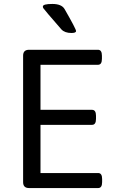

<svg xmlns="http://www.w3.org/2000/svg" viewBox="-20 -952 586 972"><path d="M497 -46V-30Q497 0 477 0H127Q97 0 97 -30V-670Q97 -700 127 -700H476Q496 -700 496 -670V-654Q496 -624 476 -624H185V-396H446Q466 -396 466 -366V-350Q466 -320 446 -320H185V-76H477Q497 -76 497 -46ZM342 -785Q308 -785 291 -803Q203 -904 199 -911Q197 -915 197 -919Q197 -932 245 -932Q292 -932 307 -906Q365 -805 365 -795Q365 -785 342 -785Z"/></svg>

Font: mmAsap
Style: Regular
Weight: 400
Designer: Pablo Cosgaya
Foundry: Omnibus-Type
Version: Version 1.001